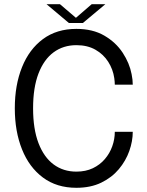

<svg xmlns="http://www.w3.org/2000/svg" viewBox="-20 -884 702 914"><path d="M612 -256.5Q612 -212 595.5 -165.2Q579 -118.5 545.8 -78.8Q512.5 -39 462 -14.5Q411.5 10 343.5 10Q250 10 184.5 -38.8Q119 -87.5 84.8 -173Q50.5 -258.5 50.5 -368.5Q50.5 -479 84.8 -564.2Q119 -649.5 184.5 -698Q250 -746.5 343.5 -746.5Q421.5 -746.5 476.5 -714.5Q531.5 -682.5 564 -633Q596.5 -583.5 606.5 -531Q612 -504.5 612 -481H526.5Q526.5 -494.5 524 -512Q518 -554 495.2 -589.8Q472.5 -625.5 434.5 -647.2Q396.5 -669 343.5 -669Q281.5 -669 235.2 -635Q189 -601 163.2 -534Q137.5 -467 137.5 -368.5Q137.5 -270 163.2 -202.8Q189 -135.5 235.2 -101.2Q281.5 -67 343.5 -67Q388 -67 422 -83.2Q456 -99.5 479.2 -126.8Q502.5 -154 514.5 -187.8Q526.5 -221.5 526.5 -256.5ZM201.5 -864H265.5L354 -788.5H329L416.5 -864H481.5L374.5 -774.5H308Z"/></svg>

Font: Epilogue
Style: Regular
Weight: 400
Designer: Tyler Finck
Foundry: Etcetera Type Co
Version: Version 2.112